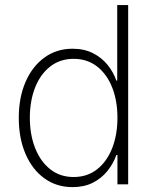

<svg xmlns="http://www.w3.org/2000/svg" viewBox="-20 -748 627 779"><path d="M274.4 11.2Q209 11.2 159.7 -24.7Q110.4 -60.5 83.3 -124Q56.2 -187.5 56.2 -270Q56.2 -352.1 83.5 -415.3Q110.8 -478.5 160.2 -514.4Q209.5 -550.3 274.4 -550.3Q320.8 -550.3 356.2 -532.7Q391.6 -515.1 415.8 -485.6Q439.9 -456.1 452.1 -420.9H455.6V-727.5H500V0H456.5V-119.1H452.1Q439.5 -83.5 415.3 -53.7Q391.1 -23.9 356 -6.3Q320.8 11.2 274.4 11.2ZM278.8 -29.8Q334 -29.8 373.8 -61Q413.6 -92.3 435.1 -146.7Q456.5 -201.2 456.5 -270Q456.5 -339.4 435.1 -393.3Q413.6 -447.3 373.8 -478.3Q334 -509.3 278.8 -509.3Q223.6 -509.3 183.6 -478Q143.6 -446.8 122.3 -392.6Q101.1 -338.4 101.1 -270Q101.1 -201.7 122.6 -147.2Q144 -92.8 183.8 -61.3Q223.6 -29.8 278.8 -29.8Z"/></svg>

Font: Inter 16pt ExtraLight
Style: Regular
Weight: 250
Version: Version 4.001;git-66647c0bb